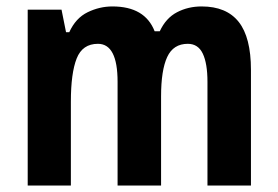

<svg xmlns="http://www.w3.org/2000/svg" viewBox="-20 -576 863 596"><path d="M606 -556Q683 -556 721 -508Q759 -460 759 -359V0H624V-322Q624 -379 609.5 -409.5Q595 -440 563 -440Q518 -440 499 -399Q480 -358 480 -277V0H345V-322Q345 -440 284 -440Q236 -440 218 -394.5Q200 -349 200 -260V0H66V-546H171L185 -476H195Q215 -520 252 -538Q289 -556 329 -556Q430 -556 460 -479H476Q495 -520 529.5 -538Q564 -556 606 -556Z"/></svg>

Font: Noto Sans Kannada Condensed
Style: Bold
Weight: 700
Width: 3
Designer: Jelle Bosma - Monotype Design Team
Foundry: Monotype Imaging Inc.
Version: Version 2.005; ttfautohint (v1.8.4.7-5d5b)